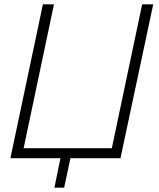

<svg xmlns="http://www.w3.org/2000/svg" viewBox="-20 -730 732 886"><path d="M231 136 259 0H28L178 -710H229L89 -46H496L636 -710H687L536 0H305L276 136Z"/></svg>

Font: Raleway Light
Style: Italic
Weight: 300
Italic angle: -12°
Designer: Matt McInerney, Pablo Impallari, Rodrigo Fuenzalida
Foundry: Matt McInerney, Pablo Impallari, Rodrigo Fuenzalida
Version: Version 4.026